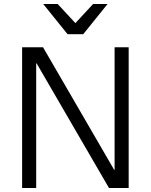

<svg xmlns="http://www.w3.org/2000/svg" viewBox="-20 -935 750 955"><path d="M90 -700H194L548 -90H550V-700H620V0H522L162 -620H160V0H90ZM195 -915H267L355 -820L443 -915H515L394 -765H316Z"/></svg>

Font: PT Root UI
Style: Regular
Weight: 400
Designer: Vitaly Kuzmin
Foundry: ParaType Ltd.
Version: Version 2.001G